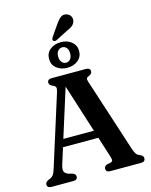

<svg xmlns="http://www.w3.org/2000/svg" viewBox="-153 -1184 1006 1280"><g transform="rotate(-15 350.0 -543.5)"><path d="M219 -24.5Q219 0 190 0H39Q10 0 10 -24.5Q10 -38.5 28.5 -49L45 -55.5Q58.5 -61.5 67.2 -73.5Q76 -85.5 85 -116L238.5 -602Q245 -623 241.8 -632.8Q238.5 -642.5 222 -649Q198 -659 198 -676Q198 -700 227.5 -700H464.5Q493.5 -700 493.5 -676Q493.5 -658 469.5 -649Q457 -644.5 454.5 -637Q452 -629.5 457.5 -612.5L621.5 -107.5Q630 -81.5 638.8 -69.5Q647.5 -57.5 663.5 -52Q676.5 -46.5 681.5 -40.2Q686.5 -34 686.5 -24.5Q686.5 0 657 0H444.5Q415.5 0 415.5 -24.5Q415.5 -41 436 -49L463.5 -55Q475 -58.5 475.5 -67.8Q476 -77 469.5 -97.5L425.5 -235.5H181.5L146.5 -124.5Q137 -93.5 142.8 -78.8Q148.5 -64 173.5 -55L199 -48.5Q219 -41 219 -24.5ZM198 -288.5H409L303 -621.5ZM358.5 -1040Q376 -1065.5 393.5 -1078.8Q411 -1092 433.5 -1085Q453.5 -1079 461.8 -1062.8Q470 -1046.5 465.5 -1029.5Q460.5 -1011 446 -999.5Q431.5 -988 407.5 -978.5L324 -935.5Q308.5 -930 301 -940Q297.5 -945.5 299.5 -951.2Q301.5 -957 305 -962.5ZM347.5 -739.5Q304 -739.5 274 -763.2Q244 -787 244 -828Q244 -868.5 274 -892.2Q304 -916 347.5 -916Q392 -916 421.8 -891.8Q451.5 -867.5 451.5 -828Q451.5 -788 421.8 -763.8Q392 -739.5 347.5 -739.5ZM348.5 -880.5Q330.5 -880.5 318.5 -866.5Q306.5 -852.5 306.5 -828Q306.5 -803.5 318.5 -789Q330.5 -774.5 348.5 -774.5Q366.5 -774.5 378 -789Q389.5 -803.5 389.5 -828Q389.5 -852 378 -866.2Q366.5 -880.5 348.5 -880.5Z"/></g></svg>

Font: Fraunces 72pt S050 SemiBold
Style: Regular
Weight: 600
Version: Version 1.000; ttfautohint (v1.8.3)